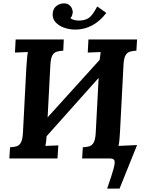

<svg xmlns="http://www.w3.org/2000/svg" viewBox="-20 -932 855 1129"><path d="M610 177Q638 97 648 59.5Q658 22 652.5 11Q647 0 628 0H463L467 -66Q490 -67 506 -72Q522 -77 531.5 -95Q541 -113 543 -153L560 -474L254 -131Q253 -113 251 -98Q249 -83 247 -74L323 -77L318 0H35L39 -66Q62 -67 78 -72Q94 -77 103.5 -95Q113 -113 115 -153L135 -536Q137 -563 139 -588Q141 -613 144 -626L68 -623L72 -700H355L352 -634Q330 -633 313.5 -628Q297 -623 287.5 -605.5Q278 -588 276 -547L260 -242L566 -580Q568 -595 569.5 -607Q571 -619 572 -626L496 -623L500 -700H786L782 -634Q760 -633 743.5 -628Q727 -623 717.5 -605.5Q708 -588 706 -547L686 -164Q685 -137 682.5 -112Q680 -87 677 -74L786 -79L683 177ZM423 -758Q389 -758 357.5 -769Q326 -780 306.5 -801.5Q287 -823 290 -854Q293 -883 312 -897Q331 -911 352 -912Q374 -913 386 -903.5Q398 -894 403 -881.5Q408 -869 408 -859Q407 -853 404.5 -843.5Q402 -834 394 -825Q403 -818 416.5 -814.5Q430 -811 444 -811Q459 -811 474 -814.5Q489 -818 500 -825Q515 -835 526.5 -852Q538 -869 552 -894L605 -856Q568 -807 521.5 -782.5Q475 -758 423 -758Z"/></svg>

Font: Lora
Style: Italic
Weight: 400
Italic angle: -3°
Designer: Olga Karpushina, Alexei Vanyashin (Cyrillic)
Foundry: Cyreal
Version: Version 3.008